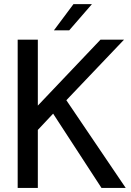

<svg xmlns="http://www.w3.org/2000/svg" viewBox="-20 -924 642 944"><path d="M320.3 -774.9 432.1 -903.8H341.3L245.1 -774.9ZM166 0V-285.2L241.2 -365.2L479 0H598.1L306.2 -431.2L589.8 -729H474.1L166 -404.8V-729H66.9V0Z"/></svg>

Font: Hack Dev
Style: Regular
Weight: 400
Designer: Christopher Simpkins
Foundry: Christopher Simpkins
Version: Version 2.0315